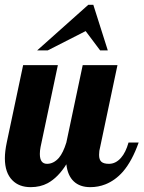

<svg xmlns="http://www.w3.org/2000/svg" viewBox="-28 -770 595 796"><path d="M337.9 -750H358.9L418.9 -561H387.2L327.1 -641.1L169.9 -561H126ZM23.4 -22.5Q-7.8 -53.7 -7.8 -113.8Q-7.8 -142.1 0 -179.2L67.9 -500H211.9L140.1 -160.2Q137.2 -145 137.2 -131.8Q137.2 -90.8 167 -90.8Q194.3 -90.8 216.3 -115.7Q233.9 -136.7 247.1 -179.2L314.9 -500H459L387.2 -160.2Q382.8 -145.5 382.8 -127.9Q382.8 -107.4 392.6 -99.1Q402.3 -90.8 423.8 -90.8Q451.7 -90.8 473.6 -115.7Q493.2 -137.7 504.9 -179.2H546.9Q520 -103 481.9 -58.6Q449.7 -22 409.2 -5.9Q379.4 5.9 346.2 5.9Q303.2 5.9 277.8 -18.1Q252.4 -42 247.1 -88.9Q212.9 -34.2 169.9 -10.7Q139.2 5.9 99.1 5.9Q51.3 5.9 23.4 -22.5Z"/></svg>

Font: Pattaya
Style: Regular
Weight: 400
Designer: Pablo Impallari / Thai characters Designed by Thanarat Vachiruckul and Suppakit Chalermlarp
Foundry: Pablo Impallari
Version: Version 2.000